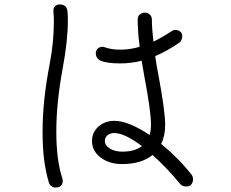

<svg xmlns="http://www.w3.org/2000/svg" viewBox="-20 -805 1040 866"><path d="M284 -757Q286 -744 286 -711Q286 -622 263 -498Q234 -342 234 -212Q234 -83 261 -1Q263 3 263 11Q263 22 257 30Q251 38 241 40Q237 41 230 41Q221 41 212.5 35Q204 29 201 20Q186 -29 179 -84.5Q172 -140 172 -212Q172 -351 204 -516Q223 -614 223 -711Q223 -729 221 -751V-760Q222 -772 230 -778.5Q238 -785 248 -785Q280 -785 284 -757ZM851 2Q851 19 840 30Q833 36 819 36Q801 36 792 24Q730 -51 668 -106Q618 -65 530 -65Q473 -65 434 -94.5Q395 -124 395 -169Q395 -208 424 -234Q453 -260 496 -260Q559 -260 655 -196Q661 -216 661 -242Q661 -305 630 -466Q622 -510 619 -531Q571 -519 522 -519Q458 -519 430 -533Q412 -544 412 -565Q412 -577 420 -585Q428 -593 440 -594Q448 -594 452 -592Q482 -581 523 -581Q566 -581 610 -594Q603 -644 602 -683Q601 -694 601 -718Q602 -733 611 -740.5Q620 -748 633 -748Q647 -748 656 -739Q665 -730 665 -717Q665 -678 672 -617Q711 -636 755 -665Q761 -670 772 -670Q784 -670 793 -662.5Q802 -655 802 -644Q802 -623 789 -613Q735 -575 680 -552Q686 -518 688 -501Q692 -482 693 -475Q725 -305 725 -242Q725 -192 707 -156Q787 -90 845 -16Q849 -11 851 2ZM620 -146Q542 -205 495 -205Q477 -205 465 -195Q453 -185 453 -169Q453 -149 475.5 -135Q498 -121 531 -121Q588 -121 620 -146Z"/></svg>

Font: Tsukimi Rounded
Style: Regular
Weight: 400
Designer: Takashi Funayama
Foundry: Takashi Funayama
Version: Version 1.032; ttfautohint (v1.8.3)